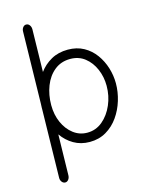

<svg xmlns="http://www.w3.org/2000/svg" viewBox="-134 -797 836 1084"><g transform="rotate(-15 284.5 -255.5)"><path d="M109.4 203.6Q98.1 203.1 90.3 192.9Q82.5 182.6 83 168.5L90.8 -228Q90.8 -232.9 90.8 -238.3Q90.8 -251 91.8 -263.7L100.1 -680.7Q100.1 -695.3 108.2 -705.3Q116.2 -715.3 127.4 -714.8Q138.7 -714.8 146.5 -704.6Q154.3 -694.3 154.3 -679.7L149.4 -431.6Q177.2 -469.7 219.2 -493.4Q261.2 -517.1 316.9 -517.1Q369.6 -517.1 409.7 -494.9Q449.7 -472.7 476.6 -435.5Q503.4 -398.4 517.1 -353.8Q530.8 -309.1 530.8 -263.7Q530.8 -213.4 515.6 -163.6Q500.5 -113.8 471.4 -72.5Q442.4 -31.2 400.1 -6.3Q357.9 18.6 303.7 18.6Q251.5 18.6 210.4 -5.4Q169.4 -29.3 142.1 -68.8L137.2 169.4Q136.7 184.1 128.7 194.1Q120.6 204.1 109.4 203.6ZM316.9 -462.9Q262.7 -462.9 224.4 -431.9Q186 -400.9 166 -349.6Q146 -298.3 146 -238.3Q146 -182.1 166.5 -136.2Q187 -90.3 222.7 -63Q258.3 -35.6 303.7 -35.6Q354 -35.6 392.8 -68.1Q431.6 -100.6 454.1 -152.6Q476.6 -204.6 476.6 -263.7Q476.6 -315.9 457 -361.3Q437.5 -406.7 401.9 -434.8Q366.2 -462.9 316.9 -462.9Z"/></g></svg>

Font: Mikhak-DS1-FD Light
Style: Regular
Weight: 300
Designer: Amin Abedi
Version: Version 3.2